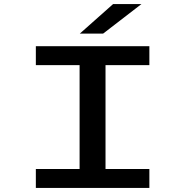

<svg xmlns="http://www.w3.org/2000/svg" viewBox="-20 -928 915 948"><path d="M157 0V-93.5H373V-606.5H157V-700H717.5V-606.5H501V-93.5H717.5V0ZM489 -762H374L538.5 -908H678.5Z"/></svg>

Font: Trispace SemiExpanded Medium
Style: Regular
Weight: 500
Width: 6
Designer: Tyler Finck
Foundry: Etcetera Type Company
Version: Version 1.210; ttfautohint (v1.8.3)